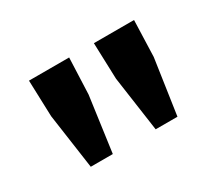

<svg xmlns="http://www.w3.org/2000/svg" viewBox="-80 -935 763 679"><g transform="rotate(-30 301.5 -595.5)"><path d="M124 -409 92 -634 87 -782H251L245 -634L214 -409ZM389 -409 357 -634 352 -782H516L511 -634L478 -409Z"/></g></svg>

Font: Noto Sans SC Thin ExtraBold
Style: Regular
Weight: 800
Version: Version 2.004-H2;hotconv 1.0.118;makeotfexe 2.5.65603